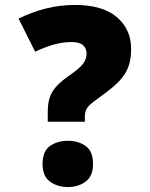

<svg xmlns="http://www.w3.org/2000/svg" viewBox="-20 -744 607 776"><path d="M173 -252V-294Q173 -341 191 -372Q209 -403 256 -436Q303 -468 316.5 -487.5Q330 -507 330 -526Q330 -548 316 -561Q302 -574 269 -574Q232 -574 196 -563.5Q160 -553 122 -535L55 -669Q111 -696 167 -710Q223 -724 283 -724Q394 -724 452 -675Q510 -626 510 -546Q510 -505 499 -474.5Q488 -444 462.5 -417Q437 -390 392 -358Q354 -331 338.5 -315.5Q323 -300 323 -274V-252ZM152 -81Q152 -133 182 -154Q212 -175 255 -175Q296 -175 326 -154Q356 -133 356 -81Q356 -32 326 -10Q296 12 255 12Q212 12 182 -10Q152 -32 152 -81Z"/></svg>

Font: Noto Sans Devanagari UI Black
Style: Regular
Weight: 900
Designer: Jelle Bosma - Monotype Design Team
Foundry: Monotype Imaging Inc.
Version: Version 2.003; ttfautohint (v1.8.4.7-5d5b)